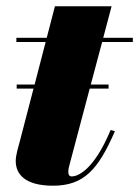

<svg xmlns="http://www.w3.org/2000/svg" viewBox="-20 -580 442 610"><path d="M33 -311.5V-298.5H86.5L44 -135C39 -115 30 -89 30 -68.5C30 -29 56.5 10 148.5 10C247.5 10 292.5 -42.5 345 -163L331.5 -167C275.5 -33 223 -19.5 208.5 -19.5C201 -19.5 197 -24 197 -33.5C197 -42.5 199.5 -52 201.5 -59L265 -298.5H325V-311.5H268.5L304.5 -446.5H402V-460H308L334.5 -560H154.5L128.5 -460H32V-446.5H125L90 -311.5Z"/></svg>

Font: Bodoni* 16pt Fatface
Style: Italic
Weight: 900
Italic angle: -13°
Version: Version 2.3